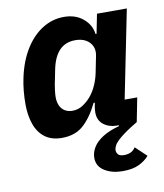

<svg xmlns="http://www.w3.org/2000/svg" viewBox="-84 -606 758 887"><g transform="rotate(-10 295.5 -162.5)"><path d="M545 -112 523 0Q468 33 443 54Q418 75 411 88Q404 101 404 111Q404 123 412 131.5Q420 140 439 140Q455 140 469 134.5Q483 129 493 113L545 162Q526 184 496.5 198Q467 212 420 212Q371 212 336 190.5Q301 169 301 129Q301 104 315.5 80Q330 56 360.5 36.5Q391 17 439 4V-30L469 0H430Q393 0 367.5 -20Q342 -40 342 -77Q342 -85 343 -94Q344 -103 345 -107L348 -122H342Q311 -58 272 -23Q233 12 171 12Q122 12 91 -11.5Q60 -35 45.5 -76.5Q31 -118 31 -170Q31 -203 34 -233.5Q37 -264 43 -292Q59 -368 93 -423Q127 -478 174 -507.5Q221 -537 275 -537Q330 -537 365.5 -507Q401 -477 406 -434H411L429 -525H569L486 -112ZM240 -103Q267 -103 289 -117.5Q311 -132 327 -151Q344 -171 356.5 -198.5Q369 -226 375 -255L391 -335Q396 -360 387 -379.5Q378 -399 358 -410.5Q338 -422 309 -422Q263 -422 234.5 -393Q206 -364 194 -305L180 -235Q178 -225 176 -207.5Q174 -190 174 -178Q174 -155 182 -138Q190 -121 205 -112Q220 -103 240 -103Z"/></g></svg>

Font: IBM Plex Sans
Style: Italic
Weight: 400
Italic angle: -11.31°
Designer: Mike Abbink, Paul van der Laan, Pieter van Rosmalen
Foundry: Bold Monday
Version: Version 3.201